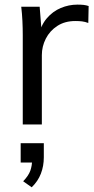

<svg xmlns="http://www.w3.org/2000/svg" viewBox="-20 -531 403 819"><path d="M77.1 0V-381.3Q77.1 -411.2 75.6 -442.1Q74.1 -472.9 70.6 -502.3H149.2L158.9 -379.7L144.8 -379.2Q154.8 -423.9 179.9 -453.2Q205 -482.5 239.2 -496.9Q273.5 -511.3 310.3 -511.3Q325.1 -511.3 336.4 -510.1Q347.7 -508.8 358.1 -505.3L356.6 -433Q342.4 -438.3 329.9 -439.8Q317.5 -441.3 301.2 -441.3Q256.6 -441.3 224.5 -420.4Q192.3 -399.4 175.4 -366.1Q158.5 -332.8 158.5 -296V0ZM115.2 267.9 78.9 242.3Q101.9 218.2 109.4 196.9Q116.9 175.6 116.9 151.5L138 162.3H68.2V79.9H166.9V140Q166.9 177.3 154.4 209.7Q142 242 115.2 267.9Z"/></svg>

Font: Mulish ExtraLight
Style: Regular
Weight: 200
Designer: Vernon Adams
Foundry: Vernon Adams
Version: Version 3.603